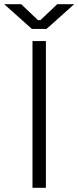

<svg xmlns="http://www.w3.org/2000/svg" viewBox="-69 -896 374 916"><path d="M86 0H150V-700H86ZM-49 -876 83 -758H153L285 -876H204L124 -800H112L32 -876Z"/></svg>

Font: Meta Space Light
Style: Regular
Weight: 300
Designer: Meta Pool / Florian Karsten
Foundry: Meta Pool / Florian Karsten
Version: Version 2.000;Glyphs 3.1.1 (3137)